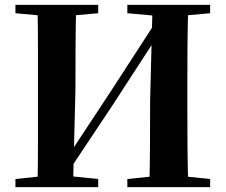

<svg xmlns="http://www.w3.org/2000/svg" viewBox="-20 -764 921 784"><path d="M133 0Q135 -86 135 -173Q135 -260 135 -349V-394Q135 -483 135 -570Q135 -657 133 -744H291Q289 -658 288.5 -570.5Q288 -483 288 -394L278 0ZM590 0Q592 -86 592.5 -173.5Q593 -261 593 -353L603 -744H749Q746 -658 745.5 -570.5Q745 -483 745 -394V-349Q745 -262 745.5 -174.5Q746 -87 749 0ZM43 0V-33L195 -49H224L381 -33V0ZM43 -710V-744H381V-710L224 -696H195ZM500 0V-33L655 -49H683L838 -33V0ZM500 -710V-744H838V-710L683 -696H655ZM257 -60 223 -105 243 -104 431 -389 619 -679 659 -640H638L440 -335Z"/></svg>

Font: Noto Serif JP ExtraBold
Style: Regular
Weight: 800
Designer: Ryoko NISHIZUKA 西塚涼子 (kana & ideographs); Frank Grießhammer (Latin, Greek & Cyrillic); Wenlong ZHANG 张文龙 (bopomofo); San
Foundry: Adobe
Version: Version 2.003-H1;hotconv 1.1.1;makeotfexe 2.6.0